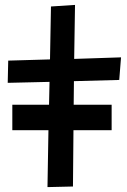

<svg xmlns="http://www.w3.org/2000/svg" viewBox="-20 -723 514 776"><path d="M431.2 -196.8H276.9L274.9 30.8L171.9 33.2L175.8 -196.8H29.8V-299.8H178.2L180.2 -392.1L11.2 -388.2L13.2 -478L182.1 -482.9L186 -696.8L283.2 -703.1L279.8 -484.9L469.2 -491.2L461.9 -399.9L278.8 -395L277.8 -299.8H431.2Z"/></svg>

Font: McLaren
Style: Regular
Weight: 400
Designer: Astigmatic (AOETI)
Foundry: Astigmatic (AOETI)
Version: Version 1.000